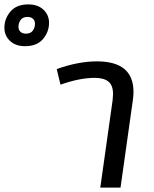

<svg xmlns="http://www.w3.org/2000/svg" viewBox="-222 -853 698 873"><path d="M385 -435Q385 -418 382 -397L326 0H234L290 -397Q292 -417 292 -425Q292 -465 271 -482Q250 -499 209 -499Q140 -499 53 -468L36 -539Q134 -574 219 -574Q385 -574 385 -435ZM-202 -727Q-202 -768 -174.5 -800.5Q-147 -833 -93 -833Q-50 -833 -24.5 -809Q1 -785 1 -749Q1 -708 -26.5 -675.5Q-54 -643 -108 -643Q-151 -643 -176.5 -667Q-202 -691 -202 -727ZM-63 -745Q-63 -759 -72 -767.5Q-81 -776 -97 -776Q-118 -776 -128 -762.5Q-138 -749 -138 -731Q-138 -717 -129 -708.5Q-120 -700 -104 -700Q-83 -700 -73 -713.5Q-63 -727 -63 -745Z"/></svg>

Font: FiraGO
Style: Italic
Weight: 400
Italic angle: -8°
Designer: bBox Type GmbH
Foundry: bBox Type GmbH
Version: Version 1.001